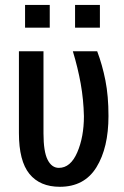

<svg xmlns="http://www.w3.org/2000/svg" viewBox="-20 -732 491 763"><path d="M152.8 -528.3V-202.1Q152.8 -129.4 169.2 -97.2Q185.5 -64.9 213.9 -64.9Q260.3 -64.9 286.9 -126.2Q313.5 -187.5 313.5 -270.5Q312 -336.4 300.8 -399.2Q289.6 -461.9 269.5 -528.3H366.2Q386.7 -474.1 398.9 -412.4Q411.1 -350.6 411.1 -271Q411.1 -145 363.3 -67.4Q315.4 10.3 217.8 10.3Q138.7 10.3 96.9 -41Q55.2 -92.3 55.2 -203.1V-528.3ZM377 -622.1H278.3V-712.4H377ZM177.7 -622.1H79.6V-712.4H177.7Z"/></svg>

Font: Franco
Style: Regular
Weight: 400
Designer: Google
Version: Version 1.200311; 2013